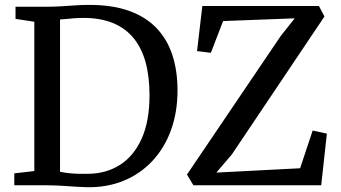

<svg xmlns="http://www.w3.org/2000/svg" viewBox="-20 -771 1418 799"><path d="M338.9 8Q320.4 7.5 300.3 6.2Q280.1 5 259.2 3.5Q238.2 2 217.5 1Q196.8 0 177 0H39.5V-49.6L122.8 -59.2V-680.5L44.6 -692.4V-743H175.9Q206.9 -743 235.8 -744.9Q264.7 -746.9 293.4 -748.7Q322 -750.6 352.4 -750.6Q448.3 -750.6 517.6 -725.6Q587 -700.7 631.4 -654Q675.9 -607.4 697.3 -541.9Q718.7 -476.4 718.7 -395Q718.7 -304 691.5 -229.3Q664.2 -154.5 613.8 -100.8Q563.3 -47 493.7 -18.5Q424.1 10 338.9 8ZM349.1 -47.8Q423 -48.8 480.1 -85.4Q537.2 -122 569.7 -194.5Q602.2 -266.9 602.2 -375.1Q602.2 -453.2 585.5 -513.1Q568.8 -572.9 534.8 -613.6Q500.9 -654.4 449.2 -675.4Q397.5 -696.4 327.7 -696.4Q306.8 -696.4 289 -695Q271.2 -693.6 256.4 -692Q241.5 -690.4 229.8 -689.9V-56.2Q250.2 -52 269.8 -50.1Q289.4 -48.2 308.9 -47.8Q328.4 -47.4 349.1 -47.8ZM784.9 0 758 -44.5 1148.4 -621.5 1206.5 -694.7 908.4 -683.4 857.5 -551.2 800 -558.4 822 -745.9H1307.3L1330.2 -702.4L945.1 -128.7L880.3 -52.8L1228.9 -70.8L1281.2 -227.8L1340.3 -214.9L1316.7 0Z"/></svg>

Font: Merriweather Light
Style: Regular
Weight: 300
Version: Version 2.100